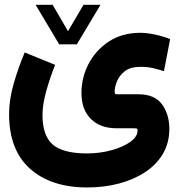

<svg xmlns="http://www.w3.org/2000/svg" viewBox="-20 -553 761 816"><path d="M231.4 -364.7 131.3 -532.7H203.6L269 -420.4L335 -532.7H407.2L306.6 -364.7ZM214.4 -277.3Q193.4 -225.6 177 -167.5Q160.6 -109.4 160.6 -64.5Q160.6 22.9 203.4 60.8Q246.1 98.6 348.6 99.1Q403.8 99.1 452.9 85.7Q502 72.3 533.2 50.3Q564.5 28.3 564.5 2Q564.5 -4.9 562.3 -6.3Q560.1 -7.8 545.9 -7.8H475.6Q406.2 -7.8 366.2 -47.6Q326.2 -87.4 326.2 -157.7Q326.2 -223.6 356.7 -282Q387.2 -340.3 443.4 -377Q499.5 -413.6 577.1 -413.6Q604 -413.6 639.4 -406Q674.8 -398.4 703.1 -386.7L676.8 -250.5Q655.8 -257.3 631.8 -263.2Q607.9 -269 577.1 -269Q534.2 -269 510.3 -250.2Q486.3 -231.4 476.8 -206.5Q467.3 -181.6 467.3 -164.1Q467.3 -156.2 469.7 -154.3Q472.2 -152.3 480.5 -152.3H568.4Q637.7 -152.3 668.7 -109.4Q699.7 -66.4 699.7 -5.9Q699.7 54.2 672.4 100.6Q645 147 596.7 178.7Q548.3 210.4 485.4 227.1Q422.4 243.7 351.1 243.7Q197.3 243.7 107.9 164.3Q18.6 85 18.6 -67.9Q18.6 -129.4 38.1 -197.3Q57.6 -265.1 85 -330.1Z"/></svg>

Font: Vazir Black WOL-UI
Style: Black-WOL-UI
Weight: 900
Designer: Saber Rastikerdar
Foundry: Saber Rastikerdar
Version: Version 30.0.0